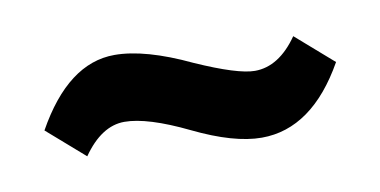

<svg xmlns="http://www.w3.org/2000/svg" viewBox="-34 -446 636 321"><g transform="rotate(-10 283.5 -285.5)"><path d="M398 -308Q439 -308 471 -354L534 -299Q476 -196 390 -196Q343 -196 275 -229Q207 -262 168 -262Q129 -262 97 -216L34 -271Q92 -375 171 -375Q223 -375 299 -339Q369 -308 398 -308Z"/></g></svg>

Font: Rambla
Style: Bold
Weight: 700
Designer: Martin Sommaruga
Foundry: Martin Sommaruga
Version: Version 1.001